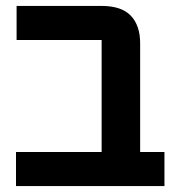

<svg xmlns="http://www.w3.org/2000/svg" viewBox="-20 -628 601 648"><path d="M34 -115H323V-493H36V-608H323Q390 -608 421.5 -575Q453 -542 453 -482V-115H535V0H34Z"/></svg>

Font: IBM Plex Sans Hebrew SemiBold
Style: Regular
Weight: 600
Designer: Mike Abbink, Paul van der Laan, Pieter van Rosmalen, Yanek Iontef
Foundry: Bold Monday
Version: Version 1.2